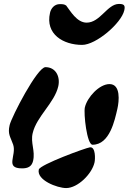

<svg xmlns="http://www.w3.org/2000/svg" viewBox="-20 -908 653 975"><path d="M234 -843C209 -734 302 -680 397 -680C468 -680 596 -790 611 -855C617 -881 610 -888 584 -888C525 -888 489 -793 420 -793C370 -793 337 -853 316 -880C306 -887 297 -887 283 -887C257 -887 239 -866 234 -843ZM411 -363C404 -332 421 -173 450 -173C538 -173 563 -300 576 -355C585 -394 594 -481 536 -481C484 -481 423 -414 411 -363ZM29 -273C18 -226 33 -214 47 -173C65 -118 3 -53 92 -53C120 -53 141 -61 148 -91C160 -143 134 -182 146 -232C166 -317 257 -386 276 -470C287 -519 263 -567 211 -567C169 -567 39 -315 29 -273ZM177 -47C165 7 271 47 316 47C375 47 447 -25 460 -83C464 -100 466 -163 437 -160C415 -157 183 -72 177 -47Z"/></svg>

Font: Charger
Style: OversprayIt
Weight: 400
Designer: Jasper
Foundry: Cannot Into Space Fonts
Version: Version 0.980